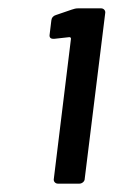

<svg xmlns="http://www.w3.org/2000/svg" viewBox="-20 -865 272 460"><path d="M167 -845H222Q227 -845 230 -841.5Q233 -838 232 -833L183 -437Q183 -432 179 -428.5Q175 -425 170 -425H119Q114 -425 111 -428.5Q108 -432 109 -437L150 -772Q150 -776 146 -776L110 -772H108Q97 -772 99 -783L103 -816Q104 -826 114 -829L152 -842Q160 -845 167 -845Z"/></svg>

Font: Barlow SemiBold
Style: Italic
Weight: 600
Italic angle: -7°
Designer: Jeremy Tribby
Foundry: Tribby Type
Version: Version 1.408